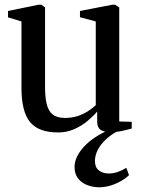

<svg xmlns="http://www.w3.org/2000/svg" viewBox="-20 -551 604 814"><path d="M446.5 9Q420.5 9 406.2 -0.8Q392 -10.5 392 -35.5V-78Q375 -58 350.2 -37.5Q325.5 -17 294.2 -3.2Q263 10.5 226.5 10.5Q143 10.5 107 -34Q71 -78.5 71 -178.5V-460L14 -477.5V-504.5L143.5 -531H155.5L171 -519.5V-182.5Q171 -139 178 -109.8Q185 -80.5 203.2 -65.8Q221.5 -51 255.5 -51Q285 -51 309.2 -59Q333.5 -67 352.8 -79.5Q372 -92 386 -105V-460L319 -478V-504.5L456 -531H468L485.5 -519.5V-36L538.5 -34.5V-6Q522 -1.5 499.2 3.8Q476.5 9 446.5 9ZM400 243Q375 243 351 234.2Q327 225.5 311.5 206.2Q296 187 296 157Q296 135 306.8 112.8Q317.5 90.5 337 69.8Q356.5 49 383.8 31Q411 13 444 -1L464.5 -5L490 -1Q453.5 17 429.8 39.2Q406 61.5 394.2 85Q382.5 108.5 382.5 132Q382.5 158.5 399.2 171.5Q416 184.5 440.5 184.5Q460.5 184.5 478.8 178.2Q497 172 515.5 160.5L527 191.5Q512.5 205.5 492.2 217Q472 228.5 448.5 235.8Q425 243 400 243Z"/></svg>

Font: Merriweather 96pt
Style: Regular
Weight: 400
Version: Version 2.100